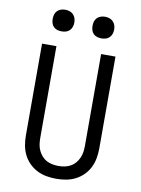

<svg xmlns="http://www.w3.org/2000/svg" viewBox="-102 -1016 803 1092"><g transform="rotate(10 300.0 -470.0)"><path d="M300 8Q272 8 243.5 3Q215 -2 189.5 -15Q164 -28 143.5 -48.5Q123 -69 110.5 -94.5Q98 -120 93 -148Q88 -176 88 -205V-735H171V-205Q171 -187 173.5 -169Q176 -151 183.5 -134.5Q191 -118 203 -104Q215 -90 230.5 -81.5Q246 -73 264 -69.5Q282 -66 300 -66Q318 -66 336 -69.5Q354 -73 369.5 -81.5Q385 -90 397 -104Q409 -118 416.5 -134.5Q424 -151 426.5 -169Q429 -187 429 -205V-735H512V-205Q512 -176 507 -148Q502 -120 489.5 -94.5Q477 -69 456.5 -48.5Q436 -28 410.5 -15Q385 -2 356.5 3Q328 8 300 8ZM415 -823Q402 -823 390 -826.5Q378 -830 369 -839Q360 -848 356.5 -860Q353 -872 353 -885Q353 -898 356.5 -910Q360 -922 369 -931Q378 -940 390 -944Q402 -948 415 -948Q428 -948 440 -944Q452 -940 461 -931Q470 -922 474 -910Q478 -898 478 -885Q478 -872 474 -860Q470 -848 461 -839Q452 -830 440 -826.5Q428 -823 415 -823ZM185 -823Q172 -823 160 -826.5Q148 -830 139 -839Q130 -848 126.5 -860Q123 -872 123 -885Q123 -898 126.5 -910Q130 -922 139 -931Q148 -940 160 -944Q172 -948 185 -948Q198 -948 210 -944Q222 -940 231 -931Q240 -922 244 -910Q248 -898 248 -885Q248 -872 244 -860Q240 -848 231 -839Q222 -830 210 -826.5Q198 -823 185 -823Z"/></g></svg>

Font: Iosevka Extended
Style: Regular
Weight: 400
Width: 7
Monospace: yes
Designer: Belleve Invis
Foundry: Belleve Invis
Version: Version 32.5.0; ttfautohint (v1.8.4)